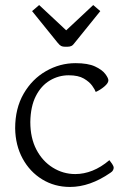

<svg xmlns="http://www.w3.org/2000/svg" viewBox="-20 -805 505 760"><path d="M40 -297Q40 -376 73.5 -434Q107 -492 162 -523.5Q217 -555 279 -555Q328 -555 356 -542Q384 -529 396.5 -512.5Q409 -496 409 -487Q409 -476 393 -462.5Q377 -449 359 -441Q356 -450 345 -465.5Q334 -481 312 -494Q290 -507 252 -507Q212 -507 177.5 -486.5Q143 -466 122 -425Q101 -384 100 -322Q100 -259 124 -213Q148 -167 189 -141.5Q230 -116 278 -116Q312 -116 346 -129.5Q380 -143 413 -171Q418 -165 424 -156Q430 -147 430 -141Q430 -137 427.5 -131.5Q425 -126 417 -121Q336 -65 257 -65Q196 -65 147 -95Q98 -125 69.5 -177.5Q41 -230 40 -297ZM107 -761 135 -785 242 -685 349 -785 377 -761 276 -636Q269 -626 262.5 -623Q256 -620 247 -620H237Q228 -620 222 -623Q216 -626 208 -636Z"/></svg>

Font: Gowun Batang
Style: Regular
Weight: 400
Designer: Yanghee Ryu
Foundry: Yanghee Ryu
Version: Version 2.000